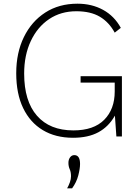

<svg xmlns="http://www.w3.org/2000/svg" viewBox="-20 -740 751 1041"><path d="M417 -327H641V0H611L603 -113Q569 -53 513.5 -23Q458 7 376 7Q281 7 212 -34.5Q143 -76 105.5 -154Q68 -232 68 -343Q68 -454 109.5 -539Q151 -624 225.5 -672Q300 -720 400 -720Q478 -720 539 -686.5Q600 -653 635 -589L602 -563Q571 -620 521 -649.5Q471 -679 394 -679Q310 -679 246.5 -636.5Q183 -594 147 -517.5Q111 -441 111 -341Q111 -192 180.5 -112.5Q250 -33 378 -33Q488 -33 545 -90.5Q602 -148 602 -244V-292H417ZM344 281Q353 265 359 248Q365 231 365 216Q365 193 358 177.5Q351 162 351 143Q351 125 360 113Q369 101 383 101Q414 101 414 149Q414 174 404.5 211Q395 248 371 281Z"/></svg>

Font: Livvic ExtraLight
Style: Regular
Weight: 275
Designer: Jacques Le Bailly, Baron von Fonthausen
Version: Version 1.001; ttfautohint (v1.8.2)